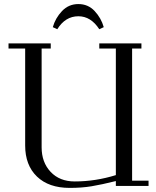

<svg xmlns="http://www.w3.org/2000/svg" viewBox="-20 -916 771 946"><path d="M22 -676.8V-702.1H230V-676.8H185.1V-189.9Q185.1 -116.2 229.5 -69.1Q273.9 -22 348.1 -22Q450.2 -22 550.8 -53.2V-676.8H469.2V-702.1H676.8V-676.8H630.9V-25.9H711.9V0H550.8V-23.9Q480 -6.3 431.4 1.7Q382.8 9.8 323.2 9.8Q220.2 9.8 162.1 -46.1Q104 -102.1 104 -199.2V-676.8ZM240.2 -782.2Q252.9 -827.1 285.6 -861.6Q318.4 -896 366.2 -896Q414.1 -896 446.3 -861.6Q478.5 -827.1 491.2 -782.2L469.2 -772Q427.7 -835.9 366.2 -835.9Q301.8 -835.9 262.2 -772Z"/></svg>

Font: Dehuti Alt
Style: Book
Weight: 400
Version: Version 1.2